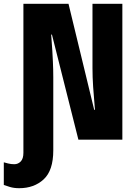

<svg xmlns="http://www.w3.org/2000/svg" viewBox="-83 -734 703 1009"><path d="M18 255Q-10 255 -31 248.5Q-52 242 -63 238V119Q-56 121 -40.5 125Q-25 129 -8 129Q12 129 26 114.5Q40 100 40 69V-714H277L412 -157H416Q410 -225 406.5 -277Q403 -329 403 -376V-714H560V0H329L190 -552H186Q190 -501 192 -467Q194 -433 195 -410Q196 -387 196.5 -368Q197 -349 197 -328V56Q197 162 146.5 208.5Q96 255 18 255Z"/></svg>

Font: Noto Sans Mono Black
Style: Regular
Weight: 900
Designer: Monotype Design Team
Foundry: Monotype Imaging Inc.
Version: Version 2.014